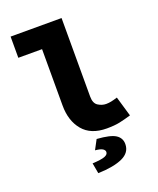

<svg xmlns="http://www.w3.org/2000/svg" viewBox="-168 -796 937 1140"><g transform="rotate(-20 300.0 -226.0)"><path d="M391 12Q291 12 240.5 -48.5Q190 -109 190 -206V-562H40V-696H362V-200Q362 -157 386.5 -141.5Q411 -126 437 -126Q453 -126 470 -129.5Q487 -133 509 -140L546 -14Q506 -2 473 5Q440 12 391 12ZM252 244 240 178Q297 175 318.5 166.5Q340 158 340 142Q340 130 326.5 121.5Q313 113 280 110L312 50Q398 56 430 77Q462 98 462 136Q462 190 406.5 215.5Q351 241 252 244Z"/></g></svg>

Font: Source Code Pro ExtraLight Black
Style: Regular
Weight: 900
Monospace: yes
Version: Version 1.018;hotconv 1.0.116;makeotfexe 2.5.65601